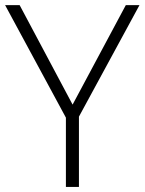

<svg xmlns="http://www.w3.org/2000/svg" viewBox="-20 -734 568 754"><path d="M265.1 -323.2 474.1 -713.9H527.8L290 -275.9V0H238.8V-272L0 -713.9H57.1Z"/></svg>

Font: TypoPRO Open Sans
Style: Regular
Weight: 300
Foundry: Ascender Corporation
Version: Version 1.10